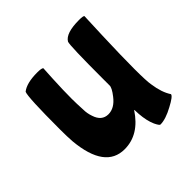

<svg xmlns="http://www.w3.org/2000/svg" viewBox="-140 -571 737 737"><g transform="rotate(-45 228.5 -202.5)"><path d="M295 -59Q295 -61 294 -61Q241 20 162 20Q57 20 42 -143Q40 -169 40 -210Q40 -385 49 -405Q75 -426 133 -426Q156 -426 161 -421L158 -366Q155 -306 155 -261Q155 -236 157 -200Q157 -180 164 -160Q177 -119 213 -119Q246 -119 273 -154Q295 -182 294 -195V-229Q294 -412 300 -426Q317 -455 389 -455Q410 -455 414 -451L410 -350Q406 -240 406 -172Q406 -105 410 -84Q417 -34 437 -4Q437 6 397 27Q355 50 326 50Q321 50 311 29Q299 2 296 -38Z"/></g></svg>

Font: Bubblegum Sans
Style: Regular
Weight: 400
Designer: Angel Koziupa and Alejandro Paul
Foundry: Angel Koziupa and Alejandro Paul
Version: Version 1.001